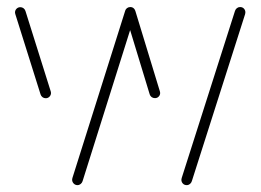

<svg xmlns="http://www.w3.org/2000/svg" viewBox="-20 -539 759 559"><path d="M508.1 -15.6Q508.1 -17.4 508.9 -20.4L664.1 -507Q665.6 -511.9 669.6 -515.2Q673.7 -518.5 678.9 -518.5Q685.9 -518.5 690.2 -513.9Q694.4 -509.3 694.4 -503Q694.4 -501.1 693.7 -498.1L538.5 -11.5Q537 -6.7 533 -3.3Q528.9 0 523.7 0Q516.7 0 512.4 -4.6Q508.1 -9.3 508.1 -15.6ZM98.1 -264.1 24.4 -498.5Q23.7 -501.5 23.7 -502.6Q23.7 -508.9 28.1 -513.5Q32.6 -518.1 39.3 -518.1Q44.4 -518.1 48.5 -515Q52.6 -511.9 54.1 -507L127.8 -272.6Q128.5 -269.6 128.5 -268.5Q128.5 -262.2 124.1 -257.6Q119.6 -253 113 -253Q107.8 -253 103.7 -256.1Q99.6 -259.3 98.1 -264.1ZM190 -15.9Q190 -17.4 190.7 -20.4L344.4 -507.4Q345.6 -512.2 349.8 -515.4Q354.1 -518.5 359.3 -518.5Q365.9 -518.5 370.2 -513.9Q374.4 -509.3 374.4 -503Q374.4 -501.5 373.7 -498.5L220.4 -11.5Q218.9 -6.7 214.8 -3.3Q210.7 0 205.6 0Q198.9 0 194.4 -4.8Q190 -9.6 190 -15.9ZM415.9 -264.1 344.4 -498.9Q343.7 -501.9 343.7 -503Q343.7 -508.9 348.1 -513.5Q352.6 -518.1 359.3 -518.1Q364.4 -518.1 368.5 -515.2Q372.6 -512.2 374.1 -507L445.6 -272.6Q446.3 -269.6 446.3 -268.5Q446.3 -262.2 442 -257.8Q437.8 -253.3 431.1 -253.3Q425.6 -253.3 421.5 -256.3Q417.4 -259.3 415.9 -264.1Z"/></svg>

Font: 26F Galaxy Sans Ultra Light
Style: Regular
Weight: 200
Designer: C₂₉H₂₅N₃O₅
Version: Version 1.100